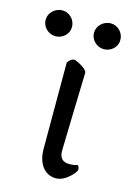

<svg xmlns="http://www.w3.org/2000/svg" viewBox="-124 -632 467 685"><g transform="rotate(15 109.0 -289.5)"><path d="M199.2 -582C172.9 -582 149.4 -560.5 149.4 -534.2C149.4 -507.8 171.9 -486.3 198.2 -486.3C224.6 -486.3 247.1 -506.8 247.1 -533.2C247.1 -559.6 225.6 -582 199.2 -582ZM20.5 -582C-5.9 -582 -29.3 -560.5 -29.3 -534.2C-29.3 -507.8 -6.8 -486.3 19.5 -486.3C45.9 -486.3 68.4 -506.8 68.4 -533.2C68.4 -559.6 46.9 -582 20.5 -582ZM152.3 2.9C188.5 2.9 221.7 -39.1 221.7 -46.9C221.7 -51.8 221.7 -58.6 214.8 -63.5C209 -59.6 195.3 -58.6 183.6 -58.6C162.1 -58.6 147.5 -71.3 148.4 -98.6C150.4 -196.3 153.3 -275.4 156.2 -387.7C156.2 -402.3 113.3 -422.9 107.4 -422.9C97.7 -422.9 89.8 -416 83 -406.2V-86.9C83 -38.1 106.4 2.9 152.3 2.9Z"/></g></svg>

Font: Crimson
Style: Roman
Weight: 400
Version: Version 0.2